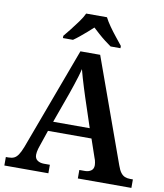

<svg xmlns="http://www.w3.org/2000/svg" viewBox="-98 -1011 932 1091"><g transform="rotate(10 367.5 -465.5)"><path d="M2 0V-49H17Q36 -49 49 -55Q62 -61 73 -77Q84 -93 96 -124L315 -714H429L645 -114Q654 -88 664.5 -74Q675 -60 688.5 -54.5Q702 -49 719 -49H735V0H426V-49H459Q479 -49 493.5 -59Q508 -69 508 -91Q508 -98 506.5 -105.5Q505 -113 503.5 -119.5Q502 -126 499 -132L463 -237H212L180 -143Q177 -135 174.5 -126Q172 -117 170.5 -108Q169 -99 169 -92Q169 -70 184 -59.5Q199 -49 222 -49H256V0ZM232 -293H443L387 -462Q379 -487 370.5 -514Q362 -541 354.5 -567Q347 -593 341 -616Q336 -594 328.5 -569.5Q321 -545 312.5 -519.5Q304 -494 295 -468ZM204 -784Q220 -803 240.5 -829Q261 -855 280.5 -882Q300 -909 310 -931H430Q441 -909 460 -882Q479 -855 500 -829Q521 -803 536 -784V-771H479Q463 -782 443 -797.5Q423 -813 404 -830Q385 -847 370 -861Q355 -847 335.5 -830Q316 -813 297 -797.5Q278 -782 262 -771H204Z"/></g></svg>

Font: Noto Serif Kannada SemiBold
Style: Regular
Weight: 600
Version: Version 2.003